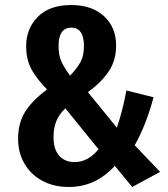

<svg xmlns="http://www.w3.org/2000/svg" viewBox="-20 -728 670 764"><path d="M442 -547Q442 -489 414 -446Q386 -403 330 -361L445 -220Q468 -287 483 -368L591 -341Q561 -229 516 -150L617 -44L506 16L437 -68Q397 -25 352 -4.5Q307 16 253 16Q194 16 148.5 -8.5Q103 -33 77.5 -76.5Q52 -120 52 -176Q52 -237 79 -281.5Q106 -326 167 -372Q120 -421 102 -458.5Q84 -496 84 -544Q84 -614 130.5 -661Q177 -708 263 -708Q346 -708 394 -663.5Q442 -619 442 -547ZM213 -545Q213 -511 223 -486.5Q233 -462 259 -427Q289 -459 301.5 -483.5Q314 -508 314 -544Q314 -618 264 -618Q213 -618 213 -545ZM193 -182Q193 -134 215.5 -108.5Q238 -83 277 -83Q330 -83 372 -134L240 -297Q215 -273 204 -246Q193 -219 193 -182Z"/></svg>

Font: Fira Sans Compressed SemiBold
Style: Regular
Weight: 600
Width: 1
Designer: bBox Type GmbH & Carrois Corporate GbR & Edenspiekermann AG
Foundry: bBox Type GmbH & Carrois Corporate GbR & Edenspiekermann AG
Version: Version 4.301